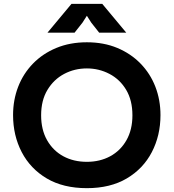

<svg xmlns="http://www.w3.org/2000/svg" viewBox="-20 -966 903 999"><path d="M432 13Q309 13 223.5 -37.5Q138 -88 93 -174.5Q48 -261 48 -367Q48 -446 74.5 -514.5Q101 -583 151.5 -635Q202 -687 273 -716.5Q344 -746 432 -746Q520 -746 590.5 -716.5Q661 -687 711.5 -635Q762 -583 788.5 -514.5Q815 -446 815 -367Q815 -261 770 -174.5Q725 -88 639.5 -37.5Q554 13 432 13ZM432 -610Q368 -610 314 -581.5Q260 -553 227 -498.5Q194 -444 194 -366Q194 -291 225 -236.5Q256 -182 309.5 -153Q363 -124 432 -124Q500 -124 553.5 -153Q607 -182 638 -236.5Q669 -291 669 -366Q669 -444 636.5 -498.5Q604 -553 549.5 -581.5Q495 -610 432 -610ZM352 -946H512L637 -796H496L455 -848L432 -884L409 -848L368 -796H227Z"/></svg>

Font: Kreadon
Style: Bold
Weight: 700
Designer: Reiya WATANABE
Foundry: StudioGnu
Version: Version 1.003; ttfautohint (v1.8.4.7-5d5b);gftools[0.9.32]